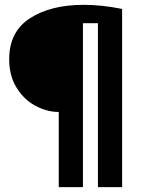

<svg xmlns="http://www.w3.org/2000/svg" viewBox="-20 -627 590 794"><path d="M18 -382Q18 -496 104 -551.5Q190 -607 326 -607Q402 -607 485 -590V147H385V-531H323V147H223V-164Q174 -164 126.5 -189.5Q79 -215 48.5 -264.5Q18 -314 18 -382Z"/></svg>

Font: Lalezar
Style: Regular
Weight: 400
Designer: Borna Izadpanah
Foundry: Borna Izadpanah
Version: Version 1.003